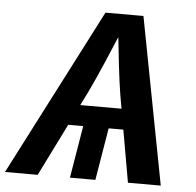

<svg xmlns="http://www.w3.org/2000/svg" viewBox="-73 -781 853 834"><g transform="rotate(5 353.5 -364.0)"><path d="M418.5 -272.9 373 0H262.2L307.6 -272.9ZM-21 0 353.5 -727.5H519L658.2 0H515.1L448.7 -377.9Q439.9 -433.1 431.2 -508.3Q422.4 -583.5 412.6 -678.7H440.4Q401.9 -586.9 369.6 -511.7Q337.4 -436.5 309.1 -377.9L121.6 0ZM164.6 -228 179.7 -317.9H562.5L547.4 -228Z"/></g></svg>

Font: Inter SemiBold
Style: Italic
Weight: 600
Italic angle: -9.3988°
Designer: Rasmus Andersson
Foundry: rsms
Version: Version 4.001;git-66647c0bb